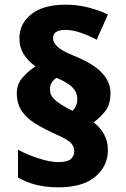

<svg xmlns="http://www.w3.org/2000/svg" viewBox="-20 -790 540 822"><path d="M52 -392Q52 -430 77.5 -459Q103 -488 132 -506Q98 -530 80.5 -559.5Q63 -589 63 -626Q63 -689 114.5 -729.5Q166 -770 261 -770Q311 -770 358 -758Q405 -746 442 -728L394 -620Q362 -637 326.5 -649.5Q291 -662 260 -662Q207 -662 207 -626Q207 -610 224 -592Q241 -574 292 -553Q378 -519 415.5 -479Q453 -439 453 -392Q453 -342 430.5 -314Q408 -286 381 -266Q408 -246 425 -216Q442 -186 442 -147Q442 -80 388.5 -34Q335 12 229 12Q129 12 57 -30V-149Q100 -126 148 -111Q196 -96 230 -96Q268 -96 283 -109Q298 -122 298 -143Q298 -163 283 -178.5Q268 -194 215 -217Q167 -239 130.5 -261.5Q94 -284 73 -315Q52 -346 52 -392ZM194 -407Q194 -382 214 -363.5Q234 -345 278 -322L291 -315Q298 -323 304.5 -335.5Q311 -348 311 -367Q311 -393 292 -414Q273 -435 222 -457Q212 -451 203 -439Q194 -427 194 -407Z"/></svg>

Font: Noto Sans Black
Style: Regular
Weight: 900
Designer: Monotype Design Team
Foundry: Monotype Imaging Inc.
Version: Version 2.007